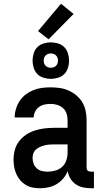

<svg xmlns="http://www.w3.org/2000/svg" viewBox="-20 -992 540 1020"><path d="M193 8Q173 8 154 4.5Q135 1 118 -9Q101 -19 88 -34Q75 -49 67 -67Q59 -85 55.5 -104Q52 -123 52 -143Q52 -169 58.5 -194.5Q65 -220 81 -241Q97 -262 119 -276.5Q141 -291 166 -299Q191 -307 217 -310Q243 -313 269 -313H339V-354Q339 -372 333.5 -389Q328 -406 314.5 -418Q301 -430 283.5 -435Q266 -440 249 -440Q232 -440 216 -436.5Q200 -433 187 -423.5Q174 -414 166.5 -399Q159 -384 159 -368H58Q58 -391 65 -414Q72 -437 85 -456.5Q98 -476 116.5 -490Q135 -504 157 -513Q179 -522 202 -525Q225 -528 249 -528Q273 -528 297.5 -524.5Q322 -521 344.5 -511Q367 -501 386 -485Q405 -469 417.5 -448Q430 -427 435 -402.5Q440 -378 440 -354V-103Q440 -98 441 -93.5Q442 -89 445.5 -86Q449 -83 453.5 -81.5Q458 -80 463 -80H479V8H463Q442 8 421 3.5Q400 -1 382.5 -13Q365 -25 354 -43.5Q343 -62 340 -83Q331 -62 316 -44Q301 -26 281 -14Q261 -2 238.5 3Q216 8 193 8ZM233 -80Q254 -80 274.5 -86Q295 -92 310 -105.5Q325 -119 332 -139Q339 -159 339 -180V-225H269Q256 -225 243 -224Q230 -223 217.5 -220Q205 -217 193.5 -212Q182 -207 172 -198.5Q162 -190 157.5 -178Q153 -166 153 -153Q153 -137 158.5 -122.5Q164 -108 175.5 -97.5Q187 -87 202.5 -83.5Q218 -80 233 -80ZM250 -573Q231 -573 211.5 -579Q192 -585 178.5 -598.5Q165 -612 159 -631.5Q153 -651 153 -670Q153 -689 159 -708.5Q165 -728 178.5 -741.5Q192 -755 211.5 -761Q231 -767 250 -767Q269 -767 288.5 -761Q308 -755 321.5 -741.5Q335 -728 341 -708.5Q347 -689 347 -670Q347 -651 341 -631.5Q335 -612 321.5 -598.5Q308 -585 288.5 -579Q269 -573 250 -573ZM250 -632Q258 -632 265 -634.5Q272 -637 277.5 -642.5Q283 -648 285.5 -655Q288 -662 288 -670Q288 -678 285.5 -685Q283 -692 277.5 -697.5Q272 -703 265 -705.5Q258 -708 250 -708Q242 -708 235 -705.5Q228 -703 222.5 -697.5Q217 -692 214.5 -685Q212 -678 212 -670Q212 -662 214.5 -655Q217 -648 222.5 -642.5Q228 -637 235 -634.5Q242 -632 250 -632ZM238 -783 182 -827 304 -972 371 -918Z"/></svg>

Font: Iosevka SS18 Semibold
Style: Regular
Weight: 600
Monospace: yes
Designer: Belleve Invis
Foundry: Belleve Invis
Version: Version 25.1.1; ttfautohint (v1.8.4)